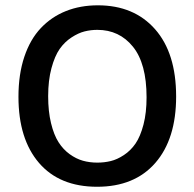

<svg xmlns="http://www.w3.org/2000/svg" viewBox="-20 -693 735 726"><path d="M347.2 13.2Q205.1 13.2 127.4 -77.1Q49.8 -167.5 49.8 -327.1Q49.8 -412.1 72 -478.3Q94.2 -544.4 134.5 -586.9Q174.8 -629.4 229.2 -651.1Q283.7 -672.9 350.1 -672.9Q486.8 -672.9 566.4 -582.5Q646 -492.2 646 -328.1Q646 -167.5 567.4 -77.1Q488.8 13.2 347.2 13.2ZM348.1 -78.1Q374.5 -78.1 398.7 -84Q422.9 -89.8 448.5 -106.7Q474.1 -123.5 492.4 -150.1Q510.7 -176.8 522.5 -221.7Q534.2 -266.6 534.2 -325.2Q534.2 -452.6 482.7 -516.4Q431.2 -580.1 348.1 -580.1Q323.2 -580.1 299.8 -574.2Q276.4 -568.4 250.5 -551.5Q224.6 -534.7 205.8 -508.1Q187 -481.4 174.6 -435.3Q162.1 -389.2 162.1 -329.1Q162.1 -272 172.9 -227.5Q183.6 -183.1 201.2 -155.5Q218.8 -127.9 243.4 -110.1Q268.1 -92.3 293.7 -85.2Q319.3 -78.1 348.1 -78.1Z"/></svg>

Font: Bricolage Grotesque Medium
Style: Regular
Weight: 500
Designer: Mathieu Triay
Foundry: Atelier Triay
Version: Version 1.000;gftools[0.9.30]